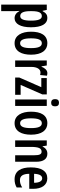

<svg xmlns="http://www.w3.org/2000/svg" viewBox="1112 -1906 1033 3298"><g transform="rotate(90 1629.0 -256.5)"><path d="M288 -553C239 -553 203 -533 171 -471H165L150 -543H59V240H171V13C171 -7 169 -35 167 -72H171C198 -18 241 10 292 10C390 10 448 -94 448 -271C448 -454 391 -553 288 -553ZM256 -458C311 -458 334 -396 334 -270C334 -146 309 -87 256 -87C198 -87 171 -141 171 -262V-286C171 -406 198 -458 256 -458Z M919 -272C919 -455 844 -553 723 -553C584 -553 524 -443 524 -272C524 -113 587 10 721 10C863 10 919 -115 919 -272ZM638 -272C638 -397 663 -458 722 -458C781 -458 806 -396 806 -272C806 -147 781 -85 722 -85C664 -85 638 -149 638 -272Z M1235 -553C1185 -553 1147 -508 1126 -453H1119L1104 -543H1018V0H1129V-279C1129 -372 1165 -435 1224 -435C1241 -435 1256 -433 1268 -428L1280 -546C1263 -551 1249 -553 1235 -553Z M1608 0V-94H1438L1601 -466V-543H1321V-449H1477L1311 -71V0Z M1745 -753C1702 -753 1682 -730 1682 -685C1682 -641 1704 -618 1745 -618C1785 -618 1806 -641 1806 -685C1806 -729 1787 -753 1745 -753ZM1799 -543H1688V0H1799Z M2293 -272C2293 -455 2218 -553 2097 -553C1958 -553 1898 -443 1898 -272C1898 -113 1961 10 2095 10C2237 10 2293 -115 2293 -272ZM2012 -272C2012 -397 2037 -458 2096 -458C2155 -458 2180 -396 2180 -272C2180 -147 2155 -85 2096 -85C2038 -85 2012 -149 2012 -272Z M2619 -553C2565 -553 2523 -525 2499 -472H2492L2480 -543H2391V0H2503V-269C2503 -402 2525 -454 2586 -454C2631 -454 2646 -413 2646 -333V0H2758V-362C2758 -488 2709 -553 2619 -553Z M3043 -552C2919 -552 2855 -452 2855 -268C2855 -102 2914 10 3060 10C3112 10 3158 -1 3200 -26V-121C3156 -93 3118 -82 3074 -82C3001 -82 2966 -134 2965 -242H3223V-309C3223 -453 3161 -552 3043 -552ZM3044 -464C3094 -464 3119 -407 3119 -325H2965C2969 -422 2997 -464 3044 -464Z"/></g></svg>

Font: Noto Sans Devanagari ExtraCondensed SemiBold
Style: Regular
Weight: 600
Width: 2
Designer: Jelle Bosma - Monotype Design Team
Foundry: Monotype Imaging Inc.
Version: Version 2.004